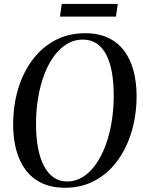

<svg xmlns="http://www.w3.org/2000/svg" viewBox="-20 -916 708 948"><path d="M301.5 11Q234.5 11 186 -12.2Q137.5 -35.5 106.2 -77.5Q75 -119.5 60 -176.2Q45 -233 45 -300Q45 -395 69.5 -476.8Q94 -558.5 140.5 -620.5Q187 -682.5 252.5 -717.2Q318 -752 399.5 -752Q466.5 -752 515 -728.8Q563.5 -705.5 594.2 -663.5Q625 -621.5 639.5 -565.8Q654 -510 654.5 -444.5Q654.5 -350 630.2 -267.5Q606 -185 560 -122.5Q514 -60 448.8 -24.5Q383.5 11 301.5 11ZM312 -20Q353.5 -20 388.8 -42Q424 -64 452.2 -103.5Q480.5 -143 500.5 -196.2Q520.5 -249.5 531 -312.5Q541.5 -375.5 541.5 -444Q541.5 -506 532.8 -556.8Q524 -607.5 505.5 -644.2Q487 -681 458 -700.8Q429 -720.5 388.5 -720.5Q347 -720.5 311.5 -699.5Q276 -678.5 247.5 -640Q219 -601.5 199 -549Q179 -496.5 168.2 -433.2Q157.5 -370 158 -300Q158 -238 167.5 -187Q177 -136 196 -98.5Q215 -61 244 -40.5Q273 -20 312 -20ZM285 -896.5H561.5L552.5 -834H276Z"/></svg>

Font: Merriweather 120pt
Style: Italic
Weight: 400
Italic angle: -7.8°
Version: Version 2.101